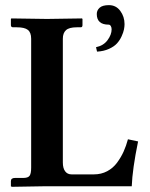

<svg xmlns="http://www.w3.org/2000/svg" viewBox="-20 -718 578 740"><path d="M399.9 -698.2Q427.2 -698.2 443.6 -676Q460 -653.8 460 -625Q460 -615.7 457.8 -604.5Q455.6 -593.3 448.7 -578.1Q441.9 -563 430.9 -550.8Q419.9 -538.6 399.9 -529.5Q379.9 -520.5 354 -519L350.1 -536.1Q378.9 -542 394.5 -563.2Q410.2 -584.5 410.2 -605Q410.2 -612.3 407 -617.7Q403.8 -623 398.9 -623Q353 -623 353 -664.1Q353 -678.2 364 -688.2Q375 -698.2 399.9 -698.2ZM100.1 -568.8Q100.1 -592.8 87.4 -602.8Q74.7 -612.8 44.9 -612.8H30.8Q22 -612.8 22 -621.1V-645L23.9 -647Q122.1 -645 161.1 -645L295.9 -647L297.9 -645V-621.1Q297.9 -612.8 291 -612.8H275.9Q246.6 -612.8 234.4 -601.8Q222.2 -590.8 222.2 -568.8V-91.8Q222.2 -69.8 231 -57.9Q239.7 -45.9 255.9 -45.9H341.8Q370.1 -45.9 393.1 -58.1Q416 -70.3 431.4 -91.3Q446.8 -112.3 456.5 -134Q466.3 -155.8 473.1 -181.2L512.2 -172.9Q490.2 -65.9 487.8 0H145L25.9 2L22 0V-20Q22 -32.2 38.1 -32.2H69.8Q87.9 -32.2 94 -40.5Q100.1 -48.8 100.1 -71.8Z"/></svg>

Font: Linux Libertine G
Style: Semibold
Weight: 600
Designer: Philipp H. Poll
Foundry: Philipp H. Poll
Version: Version 5.1.1